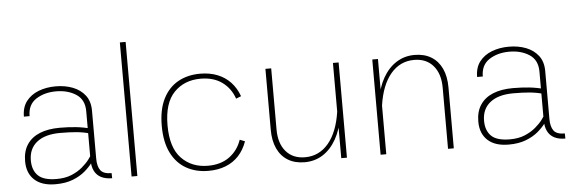

<svg xmlns="http://www.w3.org/2000/svg" viewBox="-46 -823 2894 971"><g transform="rotate(-5 1401.0 -338.0)"><path d="M243.7 -487.8Q196.3 -487.8 157 -472.7Q117.7 -457.5 94.2 -427Q70.8 -396.5 70.8 -349.1H99.6Q99.6 -407.7 142.1 -435.1Q184.6 -462.4 243.7 -462.4Q303.2 -462.4 345.2 -435.1Q387.2 -407.7 387.2 -349.1V-104Q387.2 -68.8 398.7 -45.9Q410.2 -22.9 432.6 -11.5Q455.1 0 488.3 0L487.8 -25.9Q446.3 -25.9 431.4 -46.4Q416.5 -66.9 416.5 -106V-349.1Q416.5 -396.5 393.1 -427Q369.6 -457.5 330.6 -472.7Q291.5 -487.8 243.7 -487.8ZM413.1 -122.6 396 -132.8Q389.6 -122.6 376 -104.2Q362.3 -85.9 339.6 -66.7Q316.9 -47.4 284.7 -33.9Q252.4 -20.5 209 -20.5Q142.6 -20.5 114.5 -48.1Q86.4 -75.7 86.4 -125.5Q86.4 -185.1 127.9 -218Q169.4 -251 246.1 -251Q293.5 -251 328.1 -247.8Q362.8 -244.6 396 -235.4L404.8 -258.8Q367.7 -269 328.9 -273.2Q290 -277.3 246.1 -277.3Q187.5 -277.3 145.3 -260.3Q103 -243.2 80.1 -209Q57.1 -174.8 57.1 -123.5Q57.1 -63 94.2 -28.8Q131.3 5.4 200.7 5.4Q251.5 5.4 288.6 -9Q325.7 -23.4 350.8 -44.9Q376 -66.4 391.1 -87.6Q406.2 -108.9 413.1 -122.6Z M616.2 0V-680.7H586.9V0Z M977.1 -487.8Q913.6 -487.8 865 -460.7Q816.4 -433.6 788.8 -378.9Q761.2 -324.2 761.2 -241.7Q761.2 -159.2 788.8 -104.2Q816.4 -49.3 865 -22Q913.6 5.4 977.1 5.4Q1025.9 5.4 1064.7 -9.8Q1103.5 -24.9 1131.1 -54.7Q1158.7 -84.5 1173.8 -127.4L1147.9 -137.7Q1129.4 -84 1085.9 -52.2Q1042.5 -20.5 977.1 -20.5Q894.5 -20.5 842.5 -74.5Q790.5 -128.4 790.5 -241.7Q790.5 -355 842.5 -408.7Q894.5 -462.4 977.1 -462.4Q1042.5 -462.4 1085.9 -431.2Q1129.4 -399.9 1147.9 -346.2L1173.8 -356.4Q1158.7 -398.4 1131.1 -427.7Q1103.5 -457 1064.7 -472.4Q1025.9 -487.8 977.1 -487.8Z M1651.4 -483.4V-151.4V0H1680.2V-483.4ZM1308.6 -174.3Q1308.6 -118.7 1327.1 -78.6Q1345.7 -38.6 1380.9 -17.1Q1416 4.4 1465.8 4.4Q1517.1 4.4 1557.9 -21.5Q1598.6 -47.4 1626.2 -95.9Q1653.8 -144.5 1664.6 -212.4L1651.4 -236.3Q1636.2 -133.3 1588.9 -76.9Q1541.5 -20.5 1469.7 -20.5Q1408.2 -20.5 1373 -61.3Q1337.9 -102.1 1337.9 -173.3V-483.4H1308.6Z M1879.9 0V-332V-483.4H1851.1V0ZM2222.7 -309.1Q2222.7 -365.2 2204.1 -405Q2185.5 -444.8 2150.4 -466.3Q2115.2 -487.8 2065.4 -487.8Q2014.6 -487.8 1973.6 -461.9Q1932.6 -436 1905 -387.7Q1877.4 -339.4 1866.7 -271L1879.9 -247.1Q1895 -350.6 1942.4 -406.7Q1989.7 -462.9 2061.5 -462.9Q2123 -462.9 2158.2 -422.1Q2193.4 -381.3 2193.4 -310.1V0H2222.7Z M2544.4 -487.8Q2497.1 -487.8 2457.8 -472.7Q2418.5 -457.5 2395 -427Q2371.6 -396.5 2371.6 -349.1H2400.4Q2400.4 -407.7 2442.9 -435.1Q2485.4 -462.4 2544.4 -462.4Q2604 -462.4 2646 -435.1Q2688 -407.7 2688 -349.1V-104Q2688 -68.8 2699.5 -45.9Q2710.9 -22.9 2733.4 -11.5Q2755.9 0 2789.1 0L2788.6 -25.9Q2747.1 -25.9 2732.2 -46.4Q2717.3 -66.9 2717.3 -106V-349.1Q2717.3 -396.5 2693.8 -427Q2670.4 -457.5 2631.3 -472.7Q2592.3 -487.8 2544.4 -487.8ZM2713.9 -122.6 2696.8 -132.8Q2690.4 -122.6 2676.8 -104.2Q2663.1 -85.9 2640.4 -66.7Q2617.7 -47.4 2585.4 -33.9Q2553.2 -20.5 2509.8 -20.5Q2443.4 -20.5 2415.3 -48.1Q2387.2 -75.7 2387.2 -125.5Q2387.2 -185.1 2428.7 -218Q2470.2 -251 2546.9 -251Q2594.2 -251 2628.9 -247.8Q2663.6 -244.6 2696.8 -235.4L2705.6 -258.8Q2668.5 -269 2629.6 -273.2Q2590.8 -277.3 2546.9 -277.3Q2488.3 -277.3 2446 -260.3Q2403.8 -243.2 2380.9 -209Q2357.9 -174.8 2357.9 -123.5Q2357.9 -63 2395 -28.8Q2432.1 5.4 2501.5 5.4Q2552.2 5.4 2589.4 -9Q2626.5 -23.4 2651.6 -44.9Q2676.8 -66.4 2691.9 -87.6Q2707 -108.9 2713.9 -122.6Z"/></g></svg>

Font: Estedad-FD-VF Thin
Style: Regular
Weight: 100
Designer: Amin Abedi
Version: Version 5.0